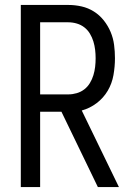

<svg xmlns="http://www.w3.org/2000/svg" viewBox="-20 -755 540 775"><path d="M375 0 228 -304H142V0H64V-735H256Q283 -735 309.5 -729Q336 -723 359 -708.5Q382 -694 399 -672.5Q416 -651 426.5 -626Q437 -601 440.5 -574Q444 -547 444 -520Q444 -486 438 -452Q432 -418 415 -389Q398 -360 370.5 -339Q343 -318 310 -309L460 0ZM256 -374Q273 -374 290 -379Q307 -384 320.5 -394.5Q334 -405 343 -420Q352 -435 357 -451.5Q362 -468 364 -485Q366 -502 366 -520Q366 -537 364 -554Q362 -571 357 -587.5Q352 -604 343 -619Q334 -634 320.5 -644.5Q307 -655 290 -660Q273 -665 256 -665H142V-374Z"/></svg>

Font: Iosevka Custom
Style: Regular
Weight: 400
Monospace: yes
Designer: Belleve Invis
Foundry: Belleve Invis
Version: Version 32.5.0; ttfautohint (v1.8.4)